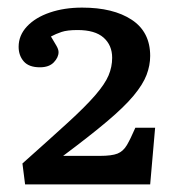

<svg xmlns="http://www.w3.org/2000/svg" viewBox="-20 -859 467 505"><path d="M46 -374 39 -429Q112 -494 158.5 -536.5Q205 -579 230.5 -608.5Q256 -638 265.5 -660.5Q275 -683 275 -707Q275 -740 252.5 -760Q230 -780 184 -780Q157 -780 142 -775Q127 -770 114 -763Q123 -748 128.5 -738.5Q134 -729 134 -722Q134 -708 121.5 -695Q109 -682 85 -682Q56 -682 42.5 -697.5Q29 -713 29 -736Q29 -766 51 -789.5Q73 -813 111 -826Q149 -839 196 -839Q278 -839 326.5 -807Q375 -775 375 -712Q375 -687 365.5 -662Q356 -637 331.5 -607.5Q307 -578 262 -540Q217 -502 146 -449H242Q274 -449 289 -455Q304 -461 313.5 -477Q323 -493 336 -523H388L375 -374Z"/></svg>

Font: Literata 7pt Medium
Style: Regular
Weight: 500
Designer: Latin by Veronika Burian and Jose Scaglione. Greek by Irene Vlachou. Cyrillic by Vera Evstafieva.
Foundry: TypeTogether
Version: Version 3.002